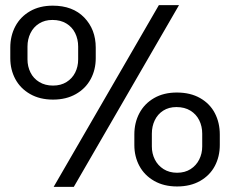

<svg xmlns="http://www.w3.org/2000/svg" viewBox="-20 -729 894 746"><path d="M185 -707Q262.8 -707 307.4 -660.8Q352 -614.5 352 -544V-503Q352 -458.2 332.4 -421.7Q312.8 -385.2 275 -363.6Q237.3 -342 186 -342Q134.8 -342 97 -363.6Q59.3 -385.2 39.6 -421.7Q20 -458.2 20 -503V-544Q20 -589.8 39.6 -626.8Q59.3 -663.8 96.6 -685.4Q134 -707 185 -707ZM186 -396.5Q216.5 -396.5 238.5 -410.3Q260.5 -424 272.1 -447Q283.7 -470 283.7 -498.3V-548Q283.7 -576.5 272.1 -600.2Q260.5 -624 237.9 -637.7Q215.3 -651.5 183.5 -651.5Q154 -651.5 132 -637.7Q110 -624 98.4 -600.2Q86.8 -576.5 86.8 -548V-498.3Q86.8 -470.8 98.4 -447.4Q110 -424 132.6 -410.3Q155.3 -396.5 186 -396.5ZM266.8 -3H188.5L597.2 -709H675.5ZM667 -369.5Q719.8 -369.5 757.6 -347.9Q795.5 -326.3 814.8 -289.3Q834 -252.3 834 -206.5V-165.5Q834 -120.8 814.8 -84.2Q795.5 -47.7 757.8 -26.1Q720 -4.5 668 -4.5Q616.8 -4.5 579 -26.1Q541.3 -47.7 521.6 -84.2Q502 -120.8 502 -165.5V-206.5Q502 -252.3 521.6 -289.3Q541.3 -326.3 578.6 -347.9Q616 -369.5 667 -369.5ZM668 -57.8Q698.5 -57.8 720.5 -71.9Q742.5 -86 754.1 -109.3Q765.7 -132.5 765.7 -160V-209.7Q765.7 -238.2 754.1 -261.7Q742.5 -285.2 719.9 -299.1Q697.3 -313 665.5 -313Q635.8 -313 614.1 -299.1Q592.5 -285.2 581.3 -261.7Q570 -238.2 570 -209.7V-160Q570 -132.5 581.6 -109.3Q593.3 -86 615.6 -71.9Q638 -57.8 668 -57.8Z"/></svg>

Font: FreesentationVF
Style: Regular
Weight: 400
Designer: glyphs from Roboto by Christian Robertson / Hangul glyphs from Noto Sans CJK(Source Han Sans) by Jang Soo-young and Kang
Foundry: PT&
Version: Version 2.001;Glyphs 3.3.1 (3343)